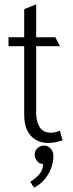

<svg xmlns="http://www.w3.org/2000/svg" viewBox="-20 -643 335 881"><path d="M234 -472H146V-623L91 -601V-472H19V-431H91V-116Q91 -74 104.5 -45.5Q118 -17 143 -2Q168 13 201 13Q214 13 226.5 11Q239 9 249.5 6Q260 3 267 1L255 -43Q250 -41 237.5 -37.5Q225 -34 214 -34Q177 -34 161.5 -60.5Q146 -87 146 -123V-431H255ZM182 25Q170 25 160 31Q150 37 144.5 46.5Q139 56 139 68Q139 81 149.5 95Q160 109 178 110Q177 137 160.5 156.5Q144 176 119 191L136 218Q163 205 182.5 182.5Q202 160 213.5 131.5Q225 103 225 73Q225 53 212.5 39Q200 25 182 25Z"/></svg>

Font: Catamaran ExtraLight
Style: Regular
Weight: 250
Designer: Pria Ravichandran
Version: Version 2.000